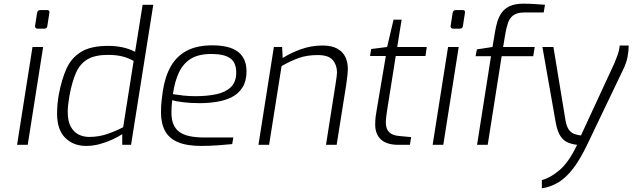

<svg xmlns="http://www.w3.org/2000/svg" viewBox="-20 -789 3445 1046"><path d="M183 -633Q177 -633 173.5 -637.5Q170 -642 171 -648L182 -719Q185 -734 199 -734H238Q245 -734 247.5 -730Q250 -726 249 -719L238 -648Q236 -633 222 -633ZM73 0 157 -533H215L131 0Z M448 6Q380 6 335.5 -38Q291 -82 291 -169Q291 -224 301 -277Q316 -357 342.5 -415.5Q369 -474 422 -506.5Q475 -539 568 -539Q610 -539 646 -531.5Q682 -524 716 -507L757 -763H815L694 0H646V-58Q623 -43 591.5 -28.5Q560 -14 523.5 -4Q487 6 448 6ZM466 -43Q517 -43 563 -58.5Q609 -74 651 -96L708 -457Q678 -474 645 -482Q612 -490 568 -490Q498 -490 457 -466Q416 -442 394 -392.5Q372 -343 358 -265Q354 -241 351.5 -220Q349 -199 349 -180Q349 -130 365 -100Q381 -70 407.5 -56.5Q434 -43 466 -43Z M1075 6Q998 6 949.5 -14.5Q901 -35 879 -76Q857 -117 857 -177Q857 -208 860 -237Q863 -266 867 -293Q879 -372 910.5 -427.5Q942 -483 997.5 -512.5Q1053 -542 1136 -542Q1179 -542 1213 -534.5Q1247 -527 1271.5 -510.5Q1296 -494 1309.5 -466.5Q1323 -439 1323 -400Q1323 -348 1301.5 -313.5Q1280 -279 1244 -260.5Q1208 -242 1162 -234.5Q1116 -227 1068 -227Q1018 -227 978 -232Q938 -237 918 -243Q916 -226 915 -208.5Q914 -191 914 -174Q914 -104 955 -72Q996 -40 1092 -40H1251L1245 -4Q1216 -1 1169.5 2.5Q1123 6 1075 6ZM1044 -265Q1110 -265 1160 -276Q1210 -287 1238.5 -315Q1267 -343 1267 -394Q1267 -449 1233.5 -472Q1200 -495 1132 -495Q1062 -495 1020 -469Q978 -443 955 -394.5Q932 -346 922 -276Q946 -272 978.5 -268.5Q1011 -265 1044 -265Z M1388 0 1472 -533H1517L1520 -473Q1566 -502 1621.5 -521.5Q1677 -541 1737 -541Q1787 -541 1817.5 -524Q1848 -507 1861.5 -478.5Q1875 -450 1875 -414Q1875 -402 1873.5 -385.5Q1872 -369 1866 -326L1814 0H1756L1807 -324Q1812 -358 1814 -371.5Q1816 -385 1816 -394Q1816 -434 1793 -461.5Q1770 -489 1711 -489Q1653 -489 1609 -473.5Q1565 -458 1514 -429L1446 0Z M2150 0Q2087 0 2055.5 -29Q2024 -58 2024 -111Q2024 -133 2026.5 -153.5Q2029 -174 2033 -195L2082 -484H1996L2002 -522L2089 -533L2124 -682H2168L2144 -533H2305L2298 -484H2136L2090 -195Q2088 -179 2085 -159.5Q2082 -140 2082 -122Q2082 -87 2100 -69Q2118 -51 2156 -48L2220 -42L2213 0Z M2447 -633Q2441 -633 2437.5 -637.5Q2434 -642 2435 -648L2446 -719Q2449 -734 2463 -734H2502Q2509 -734 2511.5 -730Q2514 -726 2513 -719L2502 -648Q2500 -633 2486 -633ZM2337 0 2421 -533H2479L2395 0Z M2579 0 2655 -483H2571L2578 -520L2663 -533L2677 -616Q2681 -641 2688.5 -667.5Q2696 -694 2711.5 -717.5Q2727 -741 2756 -755Q2785 -769 2832 -769Q2861 -769 2892.5 -767Q2924 -765 2949 -763L2942 -721H2837Q2799 -721 2778.5 -707Q2758 -693 2748.5 -667Q2739 -641 2733 -605L2721 -533H2893L2885 -483H2713L2637 0Z M2932 237V192Q2977 181 3028 138Q3079 95 3124 0Q3097 -3 3074 -12.5Q3051 -22 3034 -46.5Q3017 -71 3008 -119L2935 -533H2995L3061 -132Q3067 -99 3079.5 -82Q3092 -65 3109.5 -59Q3127 -53 3145 -51L3326 -442Q3335 -463 3344.5 -489Q3354 -515 3356 -541H3405Q3405 -510 3398.5 -477.5Q3392 -445 3374 -408L3180 -3Q3140 81 3101 131Q3062 181 3020.5 205.5Q2979 230 2932 237Z"/></svg>

Font: Exo Thin Light
Style: Italic
Weight: 300
Italic angle: -9°
Version: Version 2.000